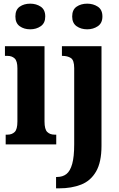

<svg xmlns="http://www.w3.org/2000/svg" viewBox="-20 -788 649 1048"><path d="M145 -628Q111 -628 87.5 -645Q64 -662 64 -698Q64 -735 87.5 -751.5Q111 -768 145 -768Q178 -768 202.5 -751.5Q227 -735 227 -698Q227 -662 202.5 -645Q178 -628 145 -628ZM11 0V-53H21Q45 -53 60 -67.5Q75 -82 75 -125V-415Q75 -455 60 -469Q45 -483 21 -483H7V-536H223V-125Q223 -82 238 -67.5Q253 -53 278 -53H287V0ZM456 -628Q422 -628 398 -645Q374 -662 374 -698Q374 -735 398 -751.5Q422 -768 456 -768Q489 -768 514 -751.5Q539 -735 539 -698Q539 -662 514 -645Q489 -628 456 -628ZM286 240V178H291Q322 178 342.5 162Q363 146 374 107Q385 68 385 -1V-416Q385 -460 366.5 -471.5Q348 -483 321 -483H318V-536H534V8Q534 97 504.5 148Q475 199 423 219.5Q371 240 303 240Z"/></svg>

Font: Noto Serif Ethiopic ExtraCondensed ExtraBold
Style: Regular
Weight: 800
Width: 2
Designer: Monotype Design Team
Foundry: Monotype Imaging Inc.
Version: Version 2.102; ttfautohint (v1.8.4.7-5d5b)